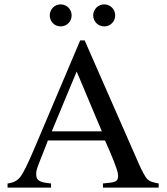

<svg xmlns="http://www.w3.org/2000/svg" viewBox="-20 -858 762 878"><path d="M257.3 -837.9Q268.1 -837.9 277.1 -834Q286.1 -830.1 293 -823.2Q299.8 -816.4 303.7 -807.1Q307.6 -797.9 307.6 -787.6Q307.6 -777.3 303.7 -768.1Q299.8 -758.8 293 -752Q286.1 -745.1 277.1 -741.2Q268.1 -737.3 257.3 -737.3Q247.1 -737.3 237.8 -741.2Q228.5 -745.1 221.9 -752Q215.3 -758.8 211.4 -768.1Q207.5 -777.3 207.5 -787.6Q207.5 -797.9 211.4 -807.1Q215.3 -816.4 221.9 -823.2Q228.5 -830.1 237.8 -834Q247.1 -837.9 257.3 -837.9ZM456.5 -737.3Q446.3 -737.3 437 -741.2Q427.7 -745.1 420.9 -752Q414.1 -758.8 410.2 -768.1Q406.2 -777.3 406.2 -787.6Q406.2 -797.9 410.2 -807.1Q414.1 -816.4 420.9 -823.2Q427.7 -830.1 437 -834Q446.3 -837.9 456.5 -837.9Q467.3 -837.9 476.3 -834Q485.4 -830.1 492.2 -823.2Q499 -816.4 502.9 -807.1Q506.8 -797.9 506.8 -787.6Q506.8 -777.3 502.9 -768.1Q499 -758.8 492.2 -752Q485.4 -745.1 476.3 -741.2Q467.3 -737.3 456.5 -737.3ZM445.8 -257.3Q432.1 -289.6 417.5 -324.2Q402.8 -358.9 388.2 -394Q373.5 -429.2 358.9 -463.9Q344.2 -498.5 330.6 -530.8Q301.8 -462.4 273.7 -394.3Q245.6 -326.2 216.8 -257.3ZM14.6 0V-19Q53.2 -23.4 72.3 -48.3Q92.8 -73.7 138.7 -182.6L346.7 -673.3H367.2L615.7 -106.9Q627.4 -80.6 637.7 -62.3Q647.9 -43.9 655.3 -37.1Q662.6 -30.3 675.5 -26.1Q688.5 -22 705.6 -19V0H450.7V-19Q473.1 -21 486.8 -22.9Q500.5 -24.9 507.8 -28.6Q515.1 -32.2 517.6 -38.6Q520 -44.9 520 -55.7Q520 -65.4 514.2 -83.5Q508.3 -101.6 499.5 -123.8Q490.7 -146 480.2 -170.2Q469.7 -194.3 460 -215.8H199.2Q187.5 -185.1 178.7 -163.3Q169.9 -141.6 164.1 -126.5Q158.2 -111.3 154.5 -101.6Q150.9 -91.8 148.9 -85Q147 -78.1 146.2 -73Q145.5 -67.9 145.5 -62.5Q145.5 -51.8 148.2 -44.4Q150.9 -37.1 158.4 -32Q166 -26.9 179.2 -23.9Q192.4 -21 213.4 -19V0Z"/></svg>

Font: Dima Niloofar
Style: Regular
Weight: 400
Designer: R.Balvardi
Foundry: Dima Software Group
Version: Version 3.00;November 13, 2018;FontCreator 11.5.0.2427 64-bi